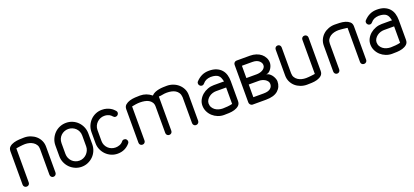

<svg xmlns="http://www.w3.org/2000/svg" viewBox="28 -1409 4878 2261"><g transform="rotate(-20 2467.0 -278.0)"><path d="M145 -40Q145 -24 134.5 -13Q124 -2 107 -2Q90 -2 79 -13Q68 -24 68 -40V-459Q68 -495 90.5 -514.5Q113 -534 145.5 -543Q178 -552 213.5 -554Q249 -556 275 -556Q316 -556 353.5 -542Q391 -528 419.5 -503Q448 -478 464.5 -443Q481 -408 481 -366V-43Q481 -26 470 -14.5Q459 -3 442 -3Q426 -3 415.5 -14.5Q405 -26 405 -43V-366Q405 -395 392 -416.5Q379 -438 358 -452Q337 -466 311 -473Q285 -480 258 -480Q244 -480 228 -478.5Q212 -477 196 -475Q180 -473 166.5 -471Q153 -469 145 -467Z M589 -342Q589 -385 605.5 -423Q622 -461 650 -489.5Q678 -518 716 -534Q754 -550 796 -550Q839 -550 876.5 -534Q914 -518 942 -489.5Q970 -461 986 -423Q1002 -385 1002 -342V-208Q1002 -165 986 -127Q970 -89 942 -61Q914 -33 876.5 -16.5Q839 0 796 0Q754 0 716 -16.5Q678 -33 650 -61Q622 -89 605.5 -127Q589 -165 589 -208ZM666 -208Q666 -181 676 -157Q686 -133 703.5 -115Q721 -97 745 -87Q769 -77 796 -77Q821 -77 844.5 -87Q868 -97 886 -115Q904 -133 915 -157Q926 -181 926 -208V-343Q926 -372 915.5 -396Q905 -420 887 -437Q869 -454 845.5 -463.5Q822 -473 796 -473Q770 -473 746.5 -463.5Q723 -454 705 -437Q687 -420 676.5 -396Q666 -372 666 -342Z M1345 -120Q1355 -133 1373 -133Q1391 -133 1401 -121Q1411 -109 1411 -95Q1411 -80 1401 -70Q1372 -36 1333.5 -18Q1295 0 1247 0Q1205 0 1168 -16Q1131 -32 1103 -60Q1075 -88 1058.5 -125.5Q1042 -163 1042 -205V-344Q1042 -387 1058 -424.5Q1074 -462 1101.5 -490Q1129 -518 1166 -534Q1203 -550 1245 -550Q1279 -550 1305 -542Q1331 -534 1350 -523Q1369 -512 1381.5 -500Q1394 -488 1401 -480Q1411 -470 1411 -455Q1411 -442 1400.5 -429.5Q1390 -417 1373 -417Q1355 -417 1345 -430L1340 -434Q1335 -440 1327.5 -447Q1320 -454 1309 -459.5Q1298 -465 1283 -469Q1268 -473 1247 -473Q1221 -473 1197.5 -463Q1174 -453 1156 -435.5Q1138 -418 1127.5 -394.5Q1117 -371 1117 -344V-205Q1117 -178 1127.5 -154.5Q1138 -131 1156 -113.5Q1174 -96 1198 -86.5Q1222 -77 1249 -77Q1275 -77 1301 -87Q1327 -97 1345 -120Z M1595 -38Q1595 -22 1584.5 -11Q1574 0 1557 0Q1540 0 1529.5 -11Q1519 -22 1519 -38V-457Q1519 -492 1541.5 -511.5Q1564 -531 1596 -540.5Q1628 -550 1663.5 -552Q1699 -554 1726 -554Q1805 -554 1869 -502Q1886 -521 1910.5 -531.5Q1935 -542 1962 -547Q1989 -552 2015 -553Q2041 -554 2061 -554Q2102 -554 2139.5 -540Q2177 -526 2205.5 -500.5Q2234 -475 2251 -440.5Q2268 -406 2268 -364V-40Q2268 -24 2256.5 -12.5Q2245 -1 2228 -1Q2212 -1 2201.5 -12.5Q2191 -24 2191 -40V-364Q2189 -397 2175 -419Q2161 -441 2139.5 -454Q2118 -467 2090.5 -472.5Q2063 -478 2034 -478Q2005 -478 1979.5 -472.5Q1954 -467 1931 -467V-38Q1931 -22 1920.5 -11Q1910 0 1893 0Q1876 0 1865.5 -11Q1855 -22 1855 -38V-370Q1855 -401 1841 -422Q1827 -443 1805 -455.5Q1783 -468 1754.5 -473Q1726 -478 1698 -478Q1672 -478 1644.5 -474Q1617 -470 1595 -465Z M2705 -372 2713 -370Q2712 -372 2711.5 -376Q2711 -380 2710 -382Q2705 -404 2697.5 -421Q2690 -438 2676 -450Q2662 -462 2639 -468.5Q2616 -475 2581 -475Q2549 -473 2525.5 -462.5Q2502 -452 2482 -428Q2470 -414 2453 -414Q2437 -414 2426 -426Q2415 -438 2415 -452Q2415 -468 2423 -476Q2457 -513 2497 -532Q2537 -551 2588 -551Q2642 -551 2680 -535Q2718 -519 2742.5 -491.5Q2767 -464 2778 -427Q2789 -390 2789 -347V-99Q2789 -62 2766 -42Q2743 -22 2710.5 -12.5Q2678 -3 2642 -1.5Q2606 0 2579 0Q2539 0 2502.5 -14.5Q2466 -29 2438 -54.5Q2410 -80 2393 -115Q2376 -150 2376 -191Q2376 -229 2393.5 -262Q2411 -295 2440 -319.5Q2469 -344 2506.5 -358Q2544 -372 2584 -372ZM2712 -296H2584Q2562 -296 2539 -288.5Q2516 -281 2497.5 -267Q2479 -253 2466.5 -233.5Q2454 -214 2453 -191Q2453 -162 2465.5 -140.5Q2478 -119 2497.5 -105Q2517 -91 2542 -84Q2567 -77 2592 -77Q2618 -77 2651 -80Q2684 -83 2712 -90Z M2897 -513Q2897 -529 2908 -540.5Q2919 -552 2936 -552H3104Q3144 -552 3179.5 -540.5Q3215 -529 3240.5 -508Q3266 -487 3281 -458Q3296 -429 3296 -394Q3296 -380 3291 -363Q3286 -346 3277 -330.5Q3268 -315 3256 -302.5Q3244 -290 3229 -284Q3227 -283 3219 -281.5Q3211 -280 3209 -278Q3211 -277 3219 -276Q3227 -275 3229 -274Q3245 -267 3259 -253.5Q3273 -240 3283 -223.5Q3293 -207 3299 -189.5Q3305 -172 3305 -158Q3305 -88 3255 -44Q3205 0 3104 0H2935Q2919 -1 2908 -13.5Q2897 -26 2897 -42ZM2974 -238V-79H3104Q3135 -79 3156.5 -85.5Q3178 -92 3191 -103.5Q3204 -115 3209.5 -129Q3215 -143 3215 -158Q3215 -178 3203.5 -193Q3192 -208 3175.5 -218Q3159 -228 3139.5 -233Q3120 -238 3104 -238ZM3104 -319Q3120 -319 3139.5 -323Q3159 -327 3175.5 -336Q3192 -345 3203.5 -359.5Q3215 -374 3215 -394Q3215 -424 3186.5 -448.5Q3158 -473 3104 -473H2974V-319Z M3748 -518Q3748 -533 3758.5 -544Q3769 -555 3786 -555Q3803 -555 3814 -544Q3825 -533 3825 -518V-99Q3825 -62 3802 -42Q3779 -22 3747 -13Q3715 -4 3679 -2.5Q3643 -1 3618 -1Q3577 -1 3539.5 -15Q3502 -29 3474 -54Q3446 -79 3429.5 -114Q3413 -149 3413 -192V-515Q3413 -532 3423.5 -543Q3434 -554 3451 -554Q3467 -554 3477.5 -543Q3488 -532 3488 -515V-192Q3488 -162 3501 -140.5Q3514 -119 3535 -105Q3556 -91 3582 -84.5Q3608 -78 3635 -78Q3650 -78 3666 -79.5Q3682 -81 3697.5 -82.5Q3713 -84 3726.5 -86Q3740 -88 3748 -89Z M4296 -467Q4288 -468 4274.5 -470Q4261 -472 4245.5 -473.5Q4230 -475 4214 -476.5Q4198 -478 4183 -478Q4156 -478 4130 -471.5Q4104 -465 4083 -451Q4062 -437 4049 -415.5Q4036 -394 4036 -364V-42Q4036 -25 4025.5 -13.5Q4015 -2 3999 -2Q3982 -2 3971.5 -13.5Q3961 -25 3961 -42V-364Q3961 -407 3977.5 -442Q3994 -477 4022 -502Q4050 -527 4087.5 -541Q4125 -555 4166 -555Q4191 -555 4227 -553.5Q4263 -552 4295 -543Q4327 -534 4350 -514Q4373 -494 4373 -458V-38Q4373 -23 4362 -12Q4351 -1 4334 -1Q4317 -1 4306.5 -12Q4296 -23 4296 -38Z M4810 -372 4818 -370Q4817 -372 4816.5 -376Q4816 -380 4815 -382Q4810 -404 4802.5 -421Q4795 -438 4781 -450Q4767 -462 4744 -468.5Q4721 -475 4686 -475Q4654 -473 4630.5 -462.5Q4607 -452 4587 -428Q4575 -414 4558 -414Q4542 -414 4531 -426Q4520 -438 4520 -452Q4520 -468 4528 -476Q4562 -513 4602 -532Q4642 -551 4693 -551Q4747 -551 4785 -535Q4823 -519 4847.5 -491.5Q4872 -464 4883 -427Q4894 -390 4894 -347V-99Q4894 -62 4871 -42Q4848 -22 4815.5 -12.5Q4783 -3 4747 -1.5Q4711 0 4684 0Q4644 0 4607.5 -14.5Q4571 -29 4543 -54.5Q4515 -80 4498 -115Q4481 -150 4481 -191Q4481 -229 4498.5 -262Q4516 -295 4545 -319.5Q4574 -344 4611.5 -358Q4649 -372 4689 -372ZM4817 -296H4689Q4667 -296 4644 -288.5Q4621 -281 4602.5 -267Q4584 -253 4571.5 -233.5Q4559 -214 4558 -191Q4558 -162 4570.5 -140.5Q4583 -119 4602.5 -105Q4622 -91 4647 -84Q4672 -77 4697 -77Q4723 -77 4756 -80Q4789 -83 4817 -90Z"/></g></svg>

Font: VDS Compensated
Style: Light
Weight: 300
Designer: artmaker
Foundry: artmaker
Version: Version 1.000 2012 initial release